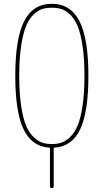

<svg xmlns="http://www.w3.org/2000/svg" viewBox="-20 -760 540 1000"><path d="M298.8 -713.4Q277.3 -719.7 250 -719.7Q222.7 -719.7 201.2 -713.4Q179.7 -707 156.2 -685.5Q132.8 -664.1 116.7 -626.5Q100.6 -588.9 90.3 -522.5Q80.1 -456.1 80.1 -365.2Q80.1 -274.4 90.3 -207.5Q100.6 -140.6 116.7 -103.5Q132.8 -66.4 156.2 -44.9Q179.7 -23.4 201.2 -16.6Q222.7 -9.8 250 -9.8Q277.3 -9.8 298.8 -16.6Q320.3 -23.4 343.8 -44.9Q367.2 -66.4 383.3 -103.5Q399.4 -140.6 409.7 -207.5Q419.9 -274.4 419.9 -365.2Q419.9 -456.1 409.7 -522.5Q399.4 -588.9 383.3 -626.5Q367.2 -664.1 343.8 -685.5Q320.3 -707 298.8 -713.4ZM234.4 8.8Q144.5 2 102.1 -87.9Q59.6 -177.7 59.6 -365.2Q59.6 -559.6 106 -649.9Q152.3 -740.2 250 -740.2Q347.7 -740.2 394 -649.4Q440.4 -558.6 440.4 -365.2Q440.4 -178.7 398.4 -88.4Q356.4 2 265.6 8.8Q259.8 8.8 259.8 14.6V210Q259.8 219.7 250 219.7Q240.2 219.7 240.2 210V14.6Q240.2 8.8 234.4 8.8Z"/></svg>

Font: Rounded-X Mgen+ 1m thin
Style: Regular
Weight: 100
Designer: [Source Han Sans]
Ryoko NISHIZUKA  (kana & ideographs); Paul D. Hunt (Latin, Greek & Cyrillic); Wenlong ZHANG  (bopomofo
Version: Version 1.059.20150602